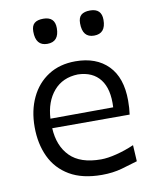

<svg xmlns="http://www.w3.org/2000/svg" viewBox="-86 -821 725 898"><g transform="rotate(-10 277.0 -372.5)"><path d="M325.7 11.2Q232.9 11.2 172.6 -24.2Q112.3 -59.6 83 -121.8Q53.7 -184.1 53.7 -263.7Q53.7 -342.3 82.8 -403.3Q111.8 -464.4 165.8 -499Q219.7 -533.7 294.4 -533.7Q393.1 -533.7 449.5 -476.3Q505.9 -418.9 505.9 -310.1Q505.9 -274.4 501.5 -244.1H133.8Q138.2 -159.2 187 -110.1Q235.8 -61 334 -61Q365.7 -61 408.2 -71.8Q450.7 -82.5 492.2 -100.6L496.6 -23.4Q465.3 -13.7 421.4 -1.2Q377.4 11.2 325.7 11.2ZM431.6 -291Q436.5 -377.4 401.1 -423.3Q365.7 -469.2 295.4 -471.2Q222.7 -469.2 180.2 -419.7Q137.7 -370.1 133.3 -289.6ZM180.2 -636.7Q125 -636.7 125 -704.6Q125 -731.9 138.9 -743.9Q152.8 -755.9 181.2 -755.9Q236.3 -755.9 236.3 -702.1Q236.3 -636.7 180.2 -636.7ZM402.3 -636.7Q347.2 -636.7 347.2 -704.6Q347.2 -731.9 361.1 -743.9Q375 -755.9 403.3 -755.9Q458 -755.9 458 -702.1Q458 -636.7 402.3 -636.7Z"/></g></svg>

Font: Pinar-DS2-FD Regular
Style: Regular
Weight: 400
Designer: Amin Abedi
Version: Version 2.000